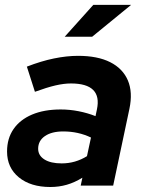

<svg xmlns="http://www.w3.org/2000/svg" viewBox="-20 -758 585 784"><path d="M185.6 5.6Q105 5.6 56.9 -33.9Q8.8 -73.3 8.8 -139.4Q8.8 -192.7 35.3 -231Q61.7 -269.3 110.9 -290.2Q160.1 -311 227.9 -311Q264.7 -311 301.2 -303.8Q337.7 -296.6 370 -283.8L375.8 -311.3Q387 -364.3 360.3 -390.8Q333.7 -417.2 269.7 -417.2Q241.3 -417.2 206.5 -409.2Q171.7 -401.1 122.6 -383.2L89.7 -485.9Q148.1 -508.6 200.3 -519.3Q252.4 -530 298.9 -530Q378.3 -530 429.8 -504.2Q481.3 -478.3 502.1 -429.8Q522.8 -381.3 508.4 -313.4L442.1 0H309.5L316.4 -32.4Q284.5 -12.7 252.7 -3.6Q220.8 5.6 185.6 5.6ZM231.8 -90.8Q260 -90.8 285.9 -98.3Q311.7 -105.8 335.1 -120.3L351.5 -196.4Q299.6 -221.3 238.3 -221.3Q191 -221.3 163.4 -202.3Q135.8 -183.3 135.8 -150.7Q135.8 -123 161.4 -106.9Q186.9 -90.8 231.8 -90.8ZM244.1 -607.9 361.1 -738.2H515.5L356.2 -607.9Z"/></svg>

Font: Red Hat Display VF
Style: Italic
Weight: 300
Italic angle: -12°
Designer: Pentagram, MCKL
Foundry: Pentagram, MCKL
Version: Version 1.023